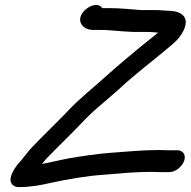

<svg xmlns="http://www.w3.org/2000/svg" viewBox="-20 -720 777 782"><path d="M630.3 -109C558.6 -109 495.9 -102.2 427.2 -97.4C382.5 -94.3 300.1 -82.4 259.9 -75C223.1 -68.3 186 -58.3 151.1 -52.5C155.6 -58.1 163.3 -67.5 169 -73.7C213.5 -120.6 261.3 -165.2 311.2 -217.7C360.8 -271.4 406.2 -304.3 464.1 -356.4C526.7 -415.4 602.7 -472.3 667.1 -526.7C685.9 -542.6 708.3 -559.4 725.2 -591C757.1 -651.5 717 -676 666 -676C655.6 -676 634.8 -679 616.1 -679H555.8C514.4 -681.5 473.4 -687 426 -687H396.5C371 -725.7 289.5 -668.6 309.3 -626C316.6 -610.2 332.3 -598 361.1 -598H393.1C425.1 -598 451.4 -594 485.5 -592L520.8 -590C521.1 -590 521.7 -590 522.2 -590H583.2C594.4 -590 608.4 -588.1 623.8 -587.2C612.6 -577.6 598.6 -566.3 585 -555.8C529.2 -511 466.1 -458.4 411 -408.8C356.8 -359.5 306.1 -321.6 250 -261.5C204 -213.3 154.6 -166.8 107.4 -117.1C85.4 -92.4 71.7 -72.1 58.9 -58.4C45.1 -43.7 -0.7 16.5 38 37.7C44.4 41.3 50.2 42.3 60.3 42C103.1 41.9 148.3 33.9 189.1 24.3C246.8 11.5 335.1 -4.2 400.8 -8.1C469.2 -13.8 528.7 -19.9 595.8 -20C607.7 -19.4 620.5 -19 630 -19H669C695.1 -19 721.1 -41 729.7 -64C738.7 -88.3 726.2 -108 701.9 -108H662.9C654.8 -108 643.4 -109 630.3 -109Z"/></svg>

Font: Just Breathe
Style: BdObl7
Weight: 400
Foundry: Cannot Into Space Fonts
Version: Version 0.72